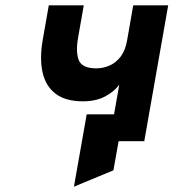

<svg xmlns="http://www.w3.org/2000/svg" viewBox="-20 -531 652 722"><path d="M258 171 306 -101H489.5L472.5 0H426L406.5 109.5ZM391 0 428.5 -212.5Q408.5 -185.5 374.2 -167.8Q340 -150 292 -150Q227 -150 189.5 -178.2Q152 -206.5 140.2 -258.2Q128.5 -310 140.5 -380L163.5 -511H295L274 -391.5Q264 -336 276.2 -305Q288.5 -274 342 -274Q368 -274 392 -284.5Q416 -295 433.8 -318.2Q451.5 -341.5 458 -379.5L481 -511H612.5L522.5 0Z"/></svg>

Font: Overpass ExtraBold
Style: Italic
Weight: 800
Italic angle: -10°
Designer: Delve Withrington, Dave Bailey, Thomas Jockin
Foundry: Delve Fonts LLC
Version: Version 4.000